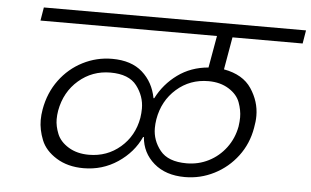

<svg xmlns="http://www.w3.org/2000/svg" viewBox="-47 -811 1260 777"><g transform="rotate(5 583.0 -423.0)"><path d="M872 -686 849 -554Q927 -540 961.5 -488Q996 -436 996 -378Q996 -355 991 -329Q980 -264 942 -213.5Q904 -163 848 -134.5Q792 -106 729 -106Q651 -106 603 -147.5Q555 -189 550 -253H547Q518 -189 456 -147.5Q394 -106 317 -106Q253 -106 207 -134.5Q161 -163 144.5 -204.5Q128 -246 128 -285Q128 -306 132 -329Q144 -397 182 -448.5Q220 -500 276 -528.5Q332 -557 395 -557Q473 -557 518 -517Q563 -477 575 -413H578Q608 -472 661.5 -511Q715 -550 786 -556L809 -686H92L101 -740H1166L1157 -686ZM334 -162Q408 -162 462 -208.5Q516 -255 529 -329Q532 -349 532 -367Q532 -417 500 -459Q468 -501 393 -501Q319 -501 264 -453.5Q209 -406 195 -329Q192 -311 192 -294Q192 -266 204.5 -235Q217 -204 251.5 -183Q286 -162 334 -162ZM928 -329Q931 -349 931 -366Q931 -395 919.5 -426.5Q908 -458 873.5 -479.5Q839 -501 791 -501Q716 -501 661.5 -453Q607 -405 594 -329Q591 -310 591 -293Q591 -243 623.5 -202.5Q656 -162 731 -162Q779 -162 820.5 -183Q862 -204 890.5 -242Q919 -280 928 -329Z"/></g></svg>

Font: Fz Poppins Light
Style: Italic
Weight: 300
Italic angle: -10°
Designer: Ninad Kale (Devanagari), Jonny Pinhorn (Latin)
Foundry: Indian Type Foundry
Version: Vit hóa bi Vntype.Com & FontZin.Com